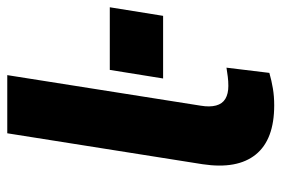

<svg xmlns="http://www.w3.org/2000/svg" viewBox="-140 -604 756 515"><g transform="rotate(-90 237.5 -347.0)"><path d="M212 11Q120 11 80 -38.5Q40 -88 54 -181L137 -705H293L211 -186Q207 -162 211.5 -145Q216 -128 229.5 -120Q243 -112 264 -112Q277 -112 288.5 -113.5Q300 -115 313 -117L299 -2Q278 4 257 7.5Q236 11 212 11ZM284 -287 307 -430H475L452 -287Z"/></g></svg>

Font: Nunito Sans 10pt ExtraBold
Style: Italic
Weight: 800
Italic angle: -9°
Designer: Vernon Adams
Foundry: Vernon Adams
Version: Version 3.101;gftools[0.9.27]